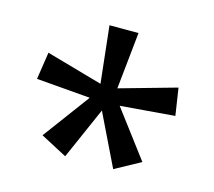

<svg xmlns="http://www.w3.org/2000/svg" viewBox="-73 -848 698 626"><g transform="rotate(15 275.5 -535.0)"><path d="M322 -760 302 -568 494 -622 508 -530 324 -515 443 -357 357 -310 272 -485 195 -310 106 -357 223 -515 41 -530 55 -622 245 -568 224 -760Z"/></g></svg>

Font: Noto Sans Coptic
Style: Regular
Weight: 400
Designer: Monotype Design Team, Denis Moyogo Jacquerye
Foundry: Monotype Imaging Inc.
Version: Version 2.002; ttfautohint (v1.8.4.7-5d5b)